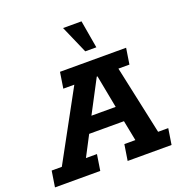

<svg xmlns="http://www.w3.org/2000/svg" viewBox="-172 -925 992 1047"><g transform="rotate(-20 323.5 -401.0)"><path d="M-30.7 0 -16.2 -92.6H42.7L260 -490.4H196.1L210.6 -583H594.3L579.8 -490.4H515.9L601.5 -92.6H660.3L645.8 0H391L405.6 -92.6H469.5L439.6 -244.5L476.8 -210.6H218.7L263.2 -246.7L182.7 -92.6H246.6L232.1 0ZM271.2 -264 254.9 -299.4H462.2L437.3 -264L394.2 -489.7H390ZM378.3 -640.8 307.9 -801.5H414.9L442.6 -640.8Z"/></g></svg>

Font: Rokkitt SemiBold
Style: Italic
Weight: 600
Italic angle: -9°
Designer: Vernon Adams
Foundry: Vernon Adams
Version: Version 3.103